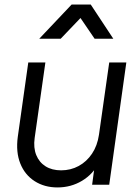

<svg xmlns="http://www.w3.org/2000/svg" viewBox="-20 -810 614 842"><path d="M58 -210 104 -536H179L132 -205Q126 -162 139 -130Q152 -98 180 -80.5Q208 -63 248 -63Q290 -63 325 -82Q360 -101 383.5 -136Q407 -171 414 -219L459 -536H534L459 0H384L398 -104L415 -98Q388 -46 339.5 -17Q291 12 232 12Q175 12 132 -15.5Q89 -43 69 -93Q49 -143 58 -210ZM152 -640 294 -790H378L477 -640H395L333 -731L246 -640Z"/></svg>

Font: Kosmopol Plus Jakarta Sans Italic It
Style: Regular
Weight: 400
Italic angle: -8.04999°
Designer: Gumpita Rahayu
Foundry: Tokotype
Version: Version 2.006